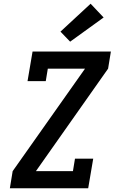

<svg xmlns="http://www.w3.org/2000/svg" viewBox="-20 -1012 640 1032"><path d="M33 0 48 -92 437 -643H237L226 -576H128L155 -735H576L561 -643L173 -92H372L383 -159H481L454 0ZM357 -788 305 -842 467 -992 537 -918Z"/></svg>

Font: Iosevka Slab Semibold Extended
Style: Italic
Weight: 600
Width: 7
Italic angle: -9°
Monospace: yes
Designer: Belleve Invis
Foundry: Belleve Invis
Version: Version 11.1.0; ttfautohint (v1.8.3)